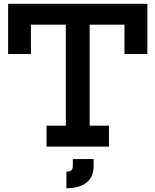

<svg xmlns="http://www.w3.org/2000/svg" viewBox="-20 -775 822 1015"><path d="M759 -755V-489.5H638V-644.5H454V-110.5H556V0H226V-110.5H328V-644.5H143.5V-489.5H23V-755ZM365 66H475V102Q475 161 437 190.5Q399 220 331 220V132.5Q348.5 132.5 356.8 125.5Q365 118.5 365 102Z"/></svg>

Font: Hepta Slab ExtraLight SemiBold
Style: Regular
Weight: 600
Version: Version 1.102